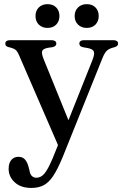

<svg xmlns="http://www.w3.org/2000/svg" viewBox="-20 -662 592 922"><path d="M318.5 -60.5 264.5 48.5 72 -395.5Q63.5 -416 54 -423.2Q44.5 -430.5 22 -435.5Q12.5 -438 9 -442Q5.5 -446 5.5 -452.5Q5.5 -460.5 11.2 -464.8Q17 -469 27 -469H228.5Q238.5 -469 244.5 -464.8Q250.5 -460.5 250.5 -453Q250.5 -446 246.2 -442Q242 -438 232 -435.5L210.5 -432.5Q186.5 -428 182.5 -416.8Q178.5 -405.5 190 -377ZM233 98 273.5 -2.5 287 -30 423.5 -372.5Q435 -401.5 430.8 -414Q426.5 -426.5 402 -431L380 -435Q369.5 -437 365.2 -441.5Q361 -446 361 -453Q361 -460.5 366.8 -464.8Q372.5 -469 383 -469H525.5Q535.5 -469 541.2 -464.8Q547 -460.5 547 -452.5Q547 -446.5 543 -442.2Q539 -438 529 -435Q505 -429.5 493.8 -419.2Q482.5 -409 472 -383L280.5 93.5Q256.5 151.5 235 183.5Q213.5 215.5 188.8 228Q164 240.5 130.5 240.5Q80 240.5 50.8 213.5Q21.5 186.5 21.5 149Q21.5 121.5 34.2 106.2Q47 91 68.5 91Q89 91 100.2 104.2Q111.5 117.5 117 139L121.5 156Q124 174.5 133 183Q142 191.5 154.5 191.5Q167.5 191.5 179.5 184Q191.5 176.5 204.2 156.2Q217 136 233 98ZM208 -528Q182 -528 166.2 -544Q150.5 -560 150.5 -585Q150.5 -610.5 166.2 -626.2Q182 -642 208 -642Q234.5 -642 250 -626.2Q265.5 -610.5 265.5 -585Q265.5 -560 250 -544Q234.5 -528 208 -528ZM396.5 -528Q370.5 -528 354.5 -544Q338.5 -560 338.5 -585Q338.5 -610 354.5 -626Q370.5 -642 396.5 -642Q423 -642 438.5 -626.2Q454 -610.5 454 -585Q454 -560 438.5 -544Q423 -528 396.5 -528Z"/></svg>

Font: Fraunces 17pt
Style: Regular
Weight: 400
Version: Version 1.000;[b76b70a41]